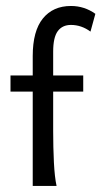

<svg xmlns="http://www.w3.org/2000/svg" viewBox="-20 -613 334 633"><path d="M87.9 0V-428.2Q87.9 -510.7 121.3 -552Q154.8 -593.3 213.9 -593.3Q258.3 -593.3 294.4 -567.4L278.3 -508.8Q248.5 -530.8 213.9 -530.8Q185.5 -530.8 170.4 -510.3Q155.3 -489.7 155.3 -442.9V-180.7Q155.3 -127.4 157.7 -78.1Q160.2 -28.8 166.5 0ZM14.6 -311V-364.3H254.4V-311Z"/></svg>

Font: Harmattan
Style: Regular
Weight: 400
Designer: George W. Nuss III and SIL International
Foundry: SIL International
Version: Version 4.000